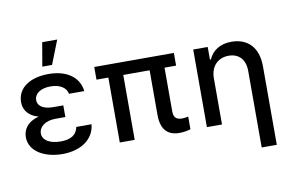

<svg xmlns="http://www.w3.org/2000/svg" viewBox="-95 -951 2008 1329"><g transform="rotate(-10 909.5 -286.0)"><path d="M340.6 -321H271.3C198.9 -321 161.9 -348 161.6 -389.2C161.9 -433.2 204.5 -465.6 274.9 -465.6C341.3 -465.6 384.2 -438.2 393.5 -393.1H500.7C490.1 -493.3 403.1 -552.6 277.3 -552.6C147 -552.6 56.8 -494 56.5 -393.1C56.5 -347.3 79.5 -296.2 159.1 -273.8C73.2 -251.4 46.9 -197.1 46.9 -148.1C46.9 -52.6 146.3 9.9 278.4 9.9C406.2 9.9 500.7 -53.3 510.3 -158.4H403.4C392 -104.4 354 -78.1 278.8 -78.1C201.7 -78.1 153.8 -110.4 153.8 -155.5C153.8 -204.9 202.4 -239 271.3 -239H340.6ZM244 -610.1H312.5L378.2 -777H272.7Z M1157.3 -545.5H597.7V-456.3H681.1V0H785.9V-456.3H971.2V-141C971.6 -33 1023.8 6.7 1100.1 6.7C1134.6 6.7 1160.5 0 1178.6 -5.3V-94.5C1168.7 -92.3 1151.3 -88.8 1136 -88.8C1104 -88.8 1076 -98.4 1076 -147V-456.3H1157.3Z M1399.5 -323.9C1399.5 -410.9 1453.5 -460.6 1526.6 -460.6C1599.1 -460.6 1642.4 -413 1642.4 -334.2V204.5H1748.6V-346.9C1748.6 -482.2 1674.7 -552.6 1562.9 -552.6C1481.2 -552.6 1427.2 -514.9 1402 -456.7H1395.2V-545.5H1293.3V0H1399.5Z"/></g></svg>

Font: Margiela Sans Medium
Style: Regular
Weight: 500
Designer: Stefan Endress, Andreas Faust
Version: Version 1.100;FEAKit 1.0